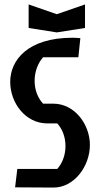

<svg xmlns="http://www.w3.org/2000/svg" viewBox="-20 -844 451 865"><path d="M363 -824 236 -780 109 -824V-718L236 -698L363 -718ZM342 -672C329 -673 320 -674 307 -674C105 -674 26 -573 26 -475C26 -380 95 -288 193 -288H238C260 -264 275 -228 275 -186C275 -144 260 -107 238 -83H58L48 0L220 1C313 2 385 -94 385 -191C385 -284 316 -377 220 -377H174C151 -402 136 -437 136 -480C136 -523 152 -561 174 -586H333Z"/></svg>

Font: BackOut Medium
Style: Regular
Weight: 500
Designer: Frank Adebiaye
Foundry: Velvetyne Type Foundry
Version: Version 2.000;hotconv 1.0.109;makeotfexe 2.5.65596